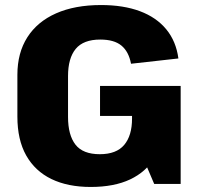

<svg xmlns="http://www.w3.org/2000/svg" viewBox="-20 -731 790 762"><path d="M340 11Q249 11 184 -20.5Q119 -52 84 -114Q49 -176 49 -268V-434Q49 -521 88.5 -583Q128 -645 202.5 -678Q277 -711 381 -711Q470 -711 535.5 -686.5Q601 -662 640 -614.5Q679 -567 688 -499L500 -478Q491 -526 462 -550Q433 -574 378 -574Q311 -574 280.5 -537Q250 -500 250 -429V-267Q250 -195 279.5 -157Q309 -119 376 -119Q442 -119 473 -156Q504 -193 504 -260L625 -237Q625 -160 592.5 -104.5Q560 -49 496.5 -19Q433 11 340 11ZM504 -207V-346L567 -271H377V-390H697V-1H592Z"/></svg>

Font: Pathway Extreme 28pt ExtraBold
Style: Regular
Weight: 800
Designer: Eduardo Rodriguez Tunni
Foundry: Eduardo Rodriguez Tunni
Version: Version 1.001;gftools[0.9.26]